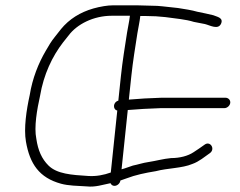

<svg xmlns="http://www.w3.org/2000/svg" viewBox="-20 -693 899 719"><path d="M419.2 -279 394.9 -47C369.1 -37.7 340.3 -32 310.6 -34C247.9 -37.9 193.6 -41.6 161.7 -73C136.3 -98.1 122.3 -130.2 116.1 -173C106.9 -217.6 118.7 -283.2 130 -334C143.5 -414.5 175.8 -481.9 216 -534L236.7 -560C268.1 -602.3 330.1 -634 398.5 -634H466.5L466.1 -631C464.3 -613.9 458.8 -590.2 455.9 -571.5C448.1 -521.7 438.4 -461.7 432.9 -409L423.1 -316C403.4 -311.2 401 -283.3 419.2 -279ZM569.3 -671C545.5 -671 519.3 -673 495.5 -673H402.5C392.5 -673 381.4 -672 369.2 -670C313.5 -660.9 269.4 -641.5 233.4 -610C213.6 -592.6 202.4 -576.2 186.3 -556C171.7 -538.2 162.9 -522.6 151.2 -502.5C124.4 -456.8 101.4 -400.1 91.3 -337C78.9 -281.2 68.6 -212.2 77.1 -163C91.6 -79.1 127 -27.4 208.5 -5C236.6 2.7 271.2 3 304.5 5C337 8.7 365 -1.4 393.7 -7C397 -0.3 402 3 408.7 3C419.2 3 429.7 -6.4 430.8 -17L453.6 -25C487.1 -37.9 524.2 -45.6 563.5 -52C607.6 -63.7 661.9 -62.7 700.3 -79C725.6 -87.9 746.1 -105.8 766.6 -120C787.2 -135.8 766.9 -167.1 745.8 -151C731.4 -141 720.1 -132.5 704.9 -123C683.6 -108.8 653.1 -101 620.6 -101C591.3 -98.4 563.6 -90.3 535 -86C515.1 -83.2 497.4 -76.9 477.7 -73C464.3 -69 449.1 -62.4 435.2 -59L458.5 -281C498.2 -284.3 535.7 -286.5 581.2 -288H820.2C830.7 -288 841.2 -297.4 842.3 -308C843.4 -318.6 834.8 -327 824.3 -327H584.3C539.8 -325.6 500.7 -323.4 462.5 -320L471.9 -409C477.3 -460.7 486.8 -519.2 494.6 -569C497.7 -588.2 503.2 -612.8 505.1 -631L505.3 -633H527.3C553.3 -633 575.4 -631.6 598.9 -629C635.5 -623.7 675.3 -620.8 706 -611C724.3 -607.3 731.3 -606.2 747.2 -603C765.1 -598.9 797 -579.6 807.9 -604.5C817.8 -627.2 791.4 -630.3 778.7 -636C758.5 -641.2 741.1 -644.2 719 -649C699.3 -654.8 669.9 -659.4 646.5 -663C643.5 -663 584.9 -670.2 569.3 -671Z"/></svg>

Font: Just Breathe
Style: Obl2
Weight: 400
Foundry: Cannot Into Space Fonts
Version: Version 0.72